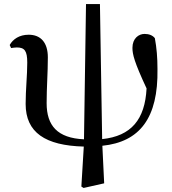

<svg xmlns="http://www.w3.org/2000/svg" viewBox="-20 -710 853 951"><path d="M394 221 496 198 487 12C672 -7 764 -125 760 -368C760 -424 756 -473 747 -521C736 -535 718 -542 696 -542C667 -542 636 -520 636 -473C636 -441 645 -403 706 -272C698 -118 630 -36 486 -21L475 -690H406L396 -20C264 -26 211 -88 211 -199C211 -278 217 -349 217 -426C217 -499 182 -538 122 -538C76 -538 44 -516 28 -487L35 -472C44 -473 53 -475 63 -475C102 -475 115 -458 115 -400C115 -337 107 -265 107 -195C107 -54 204 11 395 16L383 214Z"/></svg>

Font: Noto Serif CJK JP SemiBold
Style: Regular
Weight: 600
Designer: Ryoko NISHIZUKA 西塚涼子 (kana & ideographs); Frank Grießhammer (Latin, Greek & Cyrillic); Wenlong ZHANG 张文龙 (bopomofo); San
Foundry: Adobe
Version: Version 2.001;hotconv 1.1.0;makeotfexe 2.6.0